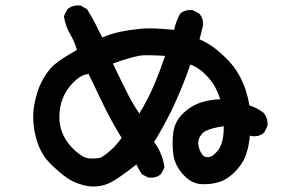

<svg xmlns="http://www.w3.org/2000/svg" viewBox="-20 -643 1040 693"><path d="M300.3 29.3Q279.3 25.9 260.3 18.8Q241.2 11.7 224.1 0.5Q190.9 -22 156.7 -57.6Q122.1 -94.7 108.4 -152.3Q94.7 -209.5 103 -260.3Q107.4 -285.6 114 -307.1Q120.6 -328.6 129.9 -347.2Q148.4 -383.8 173.8 -407.7Q186 -418.9 207.3 -432.6Q228.5 -446.3 257.8 -462.9Q249 -492.2 234.9 -516.6Q217.3 -546.4 210.9 -581.5L210.4 -584.5L211.9 -587.4L221.7 -606.9L222.7 -608.9L224.1 -610.4Q243.2 -625.5 268.6 -623H270.5L272.5 -622.1L292 -611.3L293.9 -609.9L295.4 -607.9Q312 -582 325.2 -555.2Q335.9 -532.7 349.1 -507.8Q379.9 -521 414.1 -528.3Q433.6 -532.2 452.9 -534.9Q472.2 -537.6 491.7 -539.6Q529.3 -543 608.4 -535.2Q614.7 -564.9 628.9 -591.3L629.9 -593.3L631.3 -594.2Q647.9 -608.9 673.8 -606.4H675.8L677.2 -605.5L696.8 -595.7L698.2 -594.7L699.7 -593.3Q716.3 -574.2 711.9 -546.4V-545.9L711.4 -545.4L700.2 -501Q728 -489.3 752.9 -470.7Q780.8 -449.7 809.6 -418.9Q838.4 -387.2 856.4 -344.7Q862.3 -331.5 866.7 -317.9Q871.1 -304.2 874.5 -290.3Q877.9 -276.4 879.9 -262.7Q904.3 -255.4 929.7 -237.3L930.7 -236.8L931.2 -235.8Q947.8 -217.3 945.3 -189.5V-188L944.3 -186L934.6 -166.5L933.6 -164.6L932.1 -163.6Q915.5 -148.9 889.6 -151.4H888.7L887.7 -151.9L881.8 -153.8Q881.3 -146 880.1 -138.2Q878.9 -130.4 877.7 -122.8Q876.5 -115.2 874.8 -107.9Q873 -100.6 870.6 -93.3Q860.4 -57.6 831.5 -26.4Q821.8 -16.1 811.8 -8.3Q801.8 -0.5 791.3 5.4Q780.8 11.2 770 14.2Q754.4 19 738 20.8Q721.7 22.5 705.6 21.5Q687.5 20.5 671.1 11.5Q654.8 2.4 640.1 -14.2Q610.8 -46.4 605.5 -86.9Q600.6 -126 605.5 -164.6Q610.8 -205.1 640.6 -233.4Q669.4 -261.7 708 -273.9Q723.6 -278.8 740.7 -281.5Q757.8 -284.2 774.9 -284.7Q770.5 -297.9 765.6 -309.3Q760.7 -320.8 755.4 -331.1Q750.5 -339.4 744.6 -347.4Q738.8 -355.5 731.7 -363.5Q724.6 -371.6 715.8 -379.4Q709 -386.2 700.9 -391.8Q692.9 -397.5 684.6 -402.1Q676.3 -406.7 667 -410.2Q642.6 -338.4 610.4 -268.6Q604 -253.9 596.9 -239.7Q589.8 -225.6 582.5 -211.7Q575.2 -197.8 567.6 -184.1Q560.1 -170.4 552.2 -157Q544.4 -143.6 536.1 -130.4Q551.3 -110.4 560.3 -88.4Q569.3 -66.4 573.2 -42.5L573.7 -39.6L572.3 -36.6L562.5 -17.1L561.5 -15.1L560.1 -14.2Q543.5 0.5 517.6 -2H515.6L514.2 -2.9L494.6 -12.7L492.2 -14.2L490.7 -16.1Q480.5 -32.7 472.2 -49.3Q410.2 -0.5 379.4 15.6Q344.7 33.2 300.8 29.3ZM343.3 -73.7Q364.7 -86.4 383.8 -104.5Q401.9 -121.1 418.9 -145.5Q383.8 -202.1 355.5 -260.3L299.8 -376Q277.8 -374.5 255.4 -355.5Q241.7 -343.8 231.2 -330.6Q220.7 -317.4 212.9 -302.2Q197.3 -272 194.8 -233.9Q193.8 -221.2 194.6 -209.5Q195.3 -197.8 197.5 -187.7Q199.7 -177.7 203.1 -168.5Q213.4 -140.6 231.9 -119.1Q241.2 -107.9 252.2 -98.4Q263.2 -88.9 275.4 -80.6Q297.4 -65.4 343.3 -73.7ZM744.1 -79.1Q764.2 -93.3 772.5 -108.9Q781.7 -125.5 785.2 -147.9Q788.1 -166.5 787.6 -187.5Q766.6 -184.6 750.7 -180.4Q734.9 -176.3 725.1 -171.6Q715.3 -167 710.4 -161.6Q692.9 -142.1 695.8 -121.1Q698.7 -98.1 712.4 -82.5Q723.1 -70.8 744.1 -79.1ZM482.9 -233.4Q512.7 -281.7 535.2 -334Q546.4 -360.4 556.6 -387.5Q566.9 -414.6 575.7 -441.4Q560.1 -442.4 546.1 -442.9Q532.2 -443.4 520.3 -443.6Q508.3 -443.8 498 -443.4Q491.7 -443.4 483.6 -441.9Q475.6 -440.4 465.3 -438Q455.1 -435.5 443.1 -432.1Q431.2 -428.7 417 -424.1Q402.8 -419.4 387.7 -413.6Q391.1 -405.3 395 -397.5Q398.9 -389.6 402.8 -381.6Q406.7 -373.5 410.6 -365.7Q414.6 -357.9 418.2 -350.1Q421.9 -342.3 425.8 -334.5Q429.7 -326.7 433.6 -318.8Q455.1 -274.4 482.9 -233.4Z"/></svg>

Font: NaikaiFont
Style: Bold
Weight: 700
Version: Version 1.89